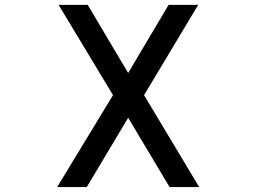

<svg xmlns="http://www.w3.org/2000/svg" viewBox="-20 -759 1040 779"><path d="M335.9 -739.3 500 -462.9 664.1 -739.3H784.2L564.5 -373L788.1 0H668L500 -281.2L332 0H211.9L438.5 -373L217.8 -739.3Z"/></svg>

Font: RobotoJAA
Style: Medium
Weight: 500
Version: Version 2.05; 2016-11-05